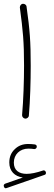

<svg xmlns="http://www.w3.org/2000/svg" viewBox="-22 -607 285 1010"><path d="M-1.5 374.5C0.5 380.4 3.9 383.3 8.3 383.3C9.8 383.3 11.7 382.8 14.2 381.8L211.9 313C217.3 311.5 219.7 308.1 219.7 302.7C219.7 301.3 219.7 299.8 219.2 298.3C217.3 292.5 211.9 289.1 208 289.1C206.5 289.1 205.6 289.6 204.1 290C169.4 301.8 140.6 307.6 118.2 307.6C76.7 307.6 50.8 288.1 50.8 248.5C50.8 205.6 82.5 174.8 127.4 174.8C135.7 174.8 151.4 175.8 157.7 177.2H159.2C165 177.2 171.4 171.9 171.4 165.5V164.1C171.4 157.7 168 154.3 161.1 152.8C151.9 151.4 135.7 150.4 126 150.4C97.2 150.4 73.7 159.7 55.2 178.2C36.1 196.3 26.9 219.7 26.9 248C26.9 293.5 55.7 321.3 98.1 326.7L5.9 358.9C0.5 361.3 -2.4 364.7 -2.4 369.1C-2.4 370.6 -2 372.6 -1.5 374.5ZM82.5 -566.9C98.6 -446.3 104.5 -387.7 104.5 -261.7C104.5 -181.6 101.1 -80.1 94.2 -2V-0.5C94.2 7.8 101.1 15.6 110.4 17.1H111.8C120.1 17.1 129.4 10.3 129.9 1C136.7 -78.6 139.6 -179.2 139.6 -260.3C139.6 -389.2 134.8 -450.2 117.7 -571.8C117.2 -581.1 107.9 -586.9 100.6 -586.9H98.1C88.4 -586.4 82.5 -576.7 82.5 -568.4V-566.9Z"/></svg>

Font: Mikhak ExtraLight
Style: Regular
Weight: 200
Designer: Amin Abedi
Version: Version 3.2